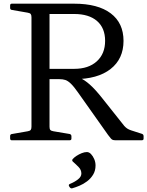

<svg xmlns="http://www.w3.org/2000/svg" viewBox="-20 -762 800 1043"><path d="M249 -332V-388H383Q461 -388 506 -429Q551 -470 551 -540Q551 -610 507 -648Q463 -686 383 -686H249V-742H383Q512 -742 581.5 -689.5Q651 -637 651 -540Q651 -442 580.5 -387Q510 -332 383 -332ZM151 0V-742H249V0ZM610 0Q601 0 594.5 -1.5Q588 -3 582.5 -9.5Q577 -16 567 -29L405 -258Q382 -291 365.5 -307Q349 -323 335 -327.5Q321 -332 303 -332L360 -351Q387 -350 412.5 -339.5Q438 -329 467.5 -303Q497 -277 535 -229L655 -78Q663 -69 671.5 -63.5Q680 -58 692 -54L751 -35Q760 -32 760 -22V-9Q760 0 750 0ZM44 0Q35 0 35 -10V-23Q35 -33 45 -34L131 -49Q143 -51 147 -56.5Q151 -62 151 -74V-215H249V-73Q249 -61 253.5 -56Q258 -51 270 -49L359 -34Q368 -31 368 -22V-9Q368 0 358 0ZM35 -732Q35 -742 44 -742H249V-527H151V-668Q151 -680 147 -685.5Q143 -691 131 -693L45 -708Q35 -709 35 -719ZM372 261Q364 263 358 254L355 249Q351 241 360 237Q385 227 403.5 212.5Q422 198 422 181Q422 161 407.5 146Q393 131 376 116Q369 110 375 102Q383 93 396 84.5Q409 76 424 70Q439 64 452 64Q464 64 474.5 75Q485 86 492 102.5Q499 119 499 137Q499 165 486 186.5Q473 208 453 223Q433 238 411.5 247Q390 256 372 261Z"/></svg>

Font: Hahmlet
Style: Regular
Weight: 400
Designer: Minjoo Ham & Mark Frömberg
Foundry: hypertype
Version: Version 1.002